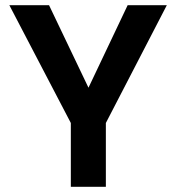

<svg xmlns="http://www.w3.org/2000/svg" viewBox="-20 -720 680 740"><path d="M253 0V-246L16 -700H169L321 -382L472 -700H623L388 -246V0Z"/></svg>

Font: DM Sans 9pt
Style: Bold
Weight: 700
Version: Version 4.004;gftools[0.9.30]